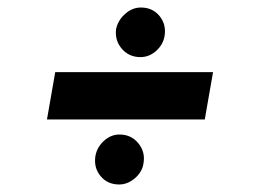

<svg xmlns="http://www.w3.org/2000/svg" viewBox="-20 -553 676 511"><path d="M105 -235 127 -361H547L525 -235ZM297 -62Q266 -62 247.5 -84.5Q229 -107 234 -138Q238 -161 256.5 -178Q275 -195 298 -195Q329 -195 348 -172Q367 -149 362 -119Q359 -96 339.5 -79Q320 -62 297 -62ZM354 -401Q323 -401 304 -423.5Q285 -446 289 -476Q294 -499 313 -516Q332 -533 355 -533Q386 -533 404.5 -510.5Q423 -488 418 -457Q414 -434 395.5 -417.5Q377 -401 354 -401Z"/></svg>

Font: Figtree ExtraBold
Style: Italic
Weight: 800
Italic angle: -9.5°
Foundry: Erik Kennedy
Version: Version 2.001;gftools[0.9.30]